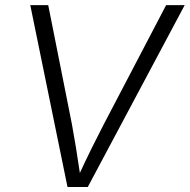

<svg xmlns="http://www.w3.org/2000/svg" viewBox="-20 -748 759 768"><path d="M250 0 101.1 -727.5H172.9L267.6 -251.5Q275.4 -210 283.9 -157.5Q292.5 -105 303.2 -31.7H288.1Q321.3 -104 348.1 -158Q375 -211.9 395.5 -251.5L644.5 -727.5H718.8L331.1 0Z"/></svg>

Font: Inter 16pt Light
Style: Italic
Weight: 300
Italic angle: -9.3988°
Version: Version 4.001;git-66647c0bb